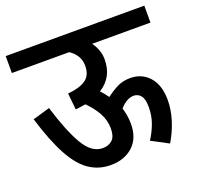

<svg xmlns="http://www.w3.org/2000/svg" viewBox="-112 -742 887 863"><g transform="rotate(-20 331.5 -311.0)"><path d="M0 -622H663V-541H384Q397 -523 405 -502Q413 -481 413 -456Q413 -371 344 -328Q352 -319 360 -309.5Q368 -300 375 -290Q401 -310 428.5 -324Q456 -338 491 -338Q547 -338 582 -298.5Q617 -259 617 -188Q617 -142 602 -93.5Q587 -45 560 0L479 -43Q499 -73 512.5 -109Q526 -145 526 -187Q526 -225 513 -241.5Q500 -258 479 -258Q446 -258 413 -221Q418 -204 421.5 -185Q425 -166 425 -144Q425 -75 384 -37.5Q343 0 277 0Q221 0 176 -30Q131 -60 93.5 -128.5Q56 -197 21 -312L103 -336Q139 -217 177.5 -150.5Q216 -84 269 -84Q298 -84 315.5 -100.5Q333 -117 333 -155Q333 -195 313 -230.5Q293 -266 262 -296Q240 -292 214 -289L206 -368Q263 -373 292 -393.5Q321 -414 321 -459Q321 -486 308.5 -506.5Q296 -527 274 -541H0Z"/></g></svg>

Font: Noto Sans Condensed Medium
Style: Italic
Weight: 500
Width: 3
Italic angle: -12°
Designer: Monotype Design Team
Foundry: Monotype Imaging Inc.
Version: Version 2.013; ttfautohint (v1.8.4.7-5d5b)